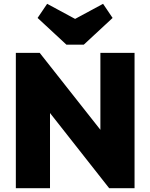

<svg xmlns="http://www.w3.org/2000/svg" viewBox="-20 -986 788 1006"><path d="M63 0V-709H188L242 -564V0ZM552 0 138 -526 188 -709 603 -183ZM552 0 506 -149V-709H685V0ZM520 -966 570 -892 419 -752H328L177 -892L227 -966L442 -850H305Z"/></svg>

Font: Outfit Thin ExtraBold
Style: Regular
Weight: 800
Version: Version 1.100;gftools[0.9.27]